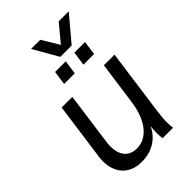

<svg xmlns="http://www.w3.org/2000/svg" viewBox="-265 -988 1097 1097"><g transform="rotate(-45 283.5 -440.0)"><path d="M203 12C286 12 352 -30 382 -98C377 -52 378 -29 382 0H466C461 -45 463 -80 469 -125L525 -532H439L403 -272C385 -140 321 -62 237 -62C164 -62 127 -118 140 -212L184 -532H98L50 -186C33 -65 95 12 203 12ZM359 -617H445L457 -702H371ZM203 -617H289L301 -702H215ZM297 -742H389L515 -892H434L348 -788L285 -892H211Z"/></g></svg>

Font: Ronzino Oblique
Style: Italic
Weight: 400
Italic angle: -8°
Designer: Nunzio Mazzaferro
Foundry: Collletttivo
Version: Version 1.000;Glyphs 3.3 (3337)